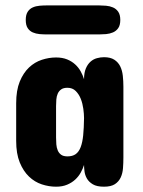

<svg xmlns="http://www.w3.org/2000/svg" viewBox="-20 -704 538 724"><path d="M445.3 -110.4Q445.3 -89.8 443.8 -70.1Q442.4 -50.3 435.1 -34.7Q427.7 -19 413.1 -9.5Q398.4 0 372.1 0Q345.2 0 330.1 -9Q314.9 -18.1 307.6 -31Q300.3 -43.9 298.6 -58.1Q296.9 -72.3 296.9 -82Q292.5 -67.9 284.4 -53.2Q276.4 -38.6 263.7 -26.9Q251 -15.1 233.2 -7.6Q215.3 0 191.4 0Q164.6 0 137.7 -8.8Q110.8 -17.6 89.4 -38.1Q67.9 -58.6 54.4 -91.6Q41 -124.5 41 -172.9V-314.5Q41 -363.3 54.4 -396.2Q67.9 -429.2 89.4 -449.5Q110.8 -469.7 137.7 -478.5Q164.6 -487.3 191.4 -487.3Q215.3 -487.3 233.2 -480Q251 -472.7 263.7 -460.9Q276.4 -449.2 284.4 -434.6Q292.5 -419.9 296.9 -405.3Q296.9 -429.7 303.7 -445.8Q310.5 -461.9 321.3 -471.4Q332 -481 345.5 -484.6Q358.9 -488.3 372.1 -488.3Q396.5 -488.3 411.1 -478.8Q425.8 -469.2 433.3 -453.9Q440.9 -438.5 443.1 -418.2Q445.3 -397.9 445.3 -377ZM191.4 -185.5Q191.4 -172.4 192.4 -159.7Q193.4 -147 197.8 -136.7Q202.1 -126.5 210.7 -120.4Q219.2 -114.3 234.4 -114.3Q253.4 -114.3 265.4 -122.8Q277.3 -131.3 284.2 -149.2Q291 -167 293.7 -194.1Q296.4 -221.2 296.9 -258.8Q296.9 -273.9 294.2 -293.7Q291.5 -313.5 284.7 -331.1Q277.8 -348.6 265.6 -360.8Q253.4 -373 234.4 -373Q219.2 -373 210.7 -366.9Q202.1 -360.8 197.8 -351.1Q193.4 -341.3 192.4 -328.9Q191.4 -316.4 191.4 -303.7ZM353.5 -683.6Q365.7 -683.6 379.9 -682.4Q394 -681.2 406 -676Q418 -670.9 425.8 -659.7Q433.6 -648.4 433.6 -628.9Q433.6 -608.9 425.8 -597.9Q418 -586.9 406 -581.8Q394 -576.7 379.9 -575.4Q365.7 -574.2 353.5 -574.2H157.2Q143.6 -574.2 129.4 -575.4Q115.2 -576.7 103.5 -581.8Q91.8 -586.9 84.5 -597.9Q77.1 -608.9 77.1 -628.9Q77.1 -648.4 84.5 -659.7Q91.8 -670.9 103.5 -676Q115.2 -681.2 129.4 -682.4Q143.6 -683.6 157.2 -683.6Z"/></svg>

Font: Concert One
Style: Regular
Weight: 400
Version: Version 1.003